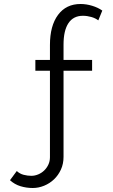

<svg xmlns="http://www.w3.org/2000/svg" viewBox="-20 -760 566 961"><path d="M144 181Q112 181 82.5 172Q53 163 30 142L64 96Q79 110 98.5 115Q118 120 137 120Q154 120 171 113Q188 106 201 93.5Q214 81 222 64Q230 47 230 27V-406H157V-460H230V-535Q230 -631 270.5 -685.5Q311 -740 383 -740Q412 -740 441.5 -731Q471 -722 492 -707L472 -658Q458 -669 437 -675Q416 -681 395 -681Q347 -681 322.5 -644Q298 -607 298 -537V-460H441V-406H298V25Q298 60 285 88.5Q272 117 250.5 137.5Q229 158 201 169.5Q173 181 144 181Z"/></svg>

Font: Boldmen
Style: Regular
Weight: 400
Designer: Matt McInerney, Pablo Impallari, Rodrigo Fuenzalida
Foundry: LIVING CONCEPT
Version: Version 1.000